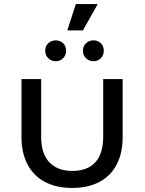

<svg xmlns="http://www.w3.org/2000/svg" viewBox="-20 -919 716 947"><path d="M312 -769 354 -899H462L389 -769ZM441 -617Q420 -617 404.5 -631.5Q389 -646 389 -669Q389 -692 404.5 -706Q420 -720 441 -720Q462 -720 477 -706Q492 -692 492 -669Q492 -646 477 -631.5Q462 -617 441 -617ZM255 -617Q234 -617 218.5 -631.5Q203 -646 203 -669Q203 -692 218.5 -706Q234 -720 255 -720Q276 -720 291 -706Q306 -692 306 -669Q306 -646 291 -631.5Q276 -617 255 -617ZM336 8Q258 8 202 -21.5Q146 -51 116 -107.5Q86 -164 86 -243V-529H183V-245Q183 -162 223 -119Q263 -76 337 -76Q411 -76 450 -118.5Q489 -161 489 -245V-529H585V-243Q585 -164 555.5 -107.5Q526 -51 470 -21.5Q414 8 336 8Z"/></svg>

Font: Montserrat Z Med
Style: Regular
Weight: 500
Designer: Julieta Ulanovsky
Foundry: Julieta Ulanovsky
Version: Version 8.000